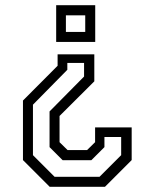

<svg xmlns="http://www.w3.org/2000/svg" viewBox="-20 -720 590 740"><path d="M343.5 -510.5V-406.5L209.5 -273V-172L240.5 -141.5H315.5L346.5 -172V-229H487.5V-103L384.5 0H171.5L68.5 -103V-332.5L202 -466.5V-510.5ZM304 -477.5H239.5V-451L107 -316.5V-122L190.5 -38.5H363.5L447 -122V-192H382.5V-153L332 -102.5H221.5L171 -153V-290.5L304 -425ZM347 -700V-558.5H196.5V-700ZM308.5 -661H234V-597H308.5Z"/></svg>

Font: Tourney Condensed
Style: Regular
Weight: 400
Width: 3
Designer: Tyler Finck
Foundry: Etcetera Type Co
Version: Version 1.010; ttfautohint (v1.8.3)